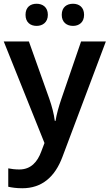

<svg xmlns="http://www.w3.org/2000/svg" viewBox="-20 -763 584 1023"><path d="M116 -684C116 -644 142 -625 175 -625C207 -625 235 -644 235 -684C235 -725 207 -743 175 -743C142 -743 116 -725 116 -684ZM309 -684C309 -644 336 -625 369 -625C401 -625 428 -644 428 -684C428 -725 401 -743 369 -743C336 -743 309 -725 309 -684ZM0 -542 217 -1 200 44C180 99 145 140 83 140C60 140 38 137 24 134V232C42 236 66 240 99 240C203 240 273 180 313 72L544 -542H412L307 -236C293 -195 281 -153 276 -119H272C267 -158 257 -195 243 -236L134 -542Z"/></svg>

Font: Noto Sans New Tai Lue Semibold
Style: Regular
Weight: 600
Designer: Monotype Design Team
Foundry: Monotype Imaging Inc.
Version: Version 2.004